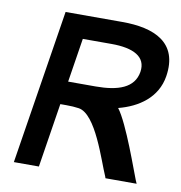

<svg xmlns="http://www.w3.org/2000/svg" viewBox="-69 -645 671 710"><g transform="rotate(10 266.0 -290.0)"><path d="M29 0H123L161 -241H184C201 -241 217 -240 230 -238C297 -229 347 -59 371 -6L373 0H490L484 -14C474 -38 413 -214 374 -264C448 -283 516 -328 529 -411C549 -540 455 -580 334 -580H121ZM175 -328 201 -493H309C391 -493 441 -468 432 -410C422 -348 362 -328 278 -328Z"/></g></svg>

Font: Charger Pro
Style: ExBdExtObl
Weight: 400
Designer: Jasper
Foundry: Cannot Into Space Fonts
Version: Version 1.09